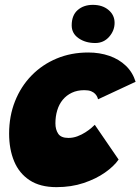

<svg xmlns="http://www.w3.org/2000/svg" viewBox="-20 -764 578 790"><path d="M468 -107.5Q449 -80 412 -54Q375 -28 324.2 -11Q273.5 6 212.5 6Q145 6 101.8 -22.5Q58.5 -51 38 -100.8Q17.5 -150.5 17.5 -214Q17.5 -286.5 41.8 -347.5Q66 -408.5 110 -453.5Q154 -498.5 213.2 -523.2Q272.5 -548 343 -548Q390 -548 429.8 -534.2Q469.5 -520.5 497.8 -493.5Q526 -466.5 538 -427.5L383.5 -355.5Q383 -358.5 380.5 -364.5Q378 -370.5 372 -377.2Q366 -384 355.2 -388.5Q344.5 -393 327 -393Q298 -393 275.8 -382.5Q253.5 -372 238.2 -353.5Q223 -335 215.5 -310Q208 -285 208 -256.5Q208 -231 219.5 -213.8Q231 -196.5 261.5 -196.5Q280.5 -196.5 298.5 -203.2Q316.5 -210 331.2 -219.5Q346 -229 356.2 -237.8Q366.5 -246.5 370 -250.5ZM362 -744Q401.5 -744 426.5 -723Q451.5 -702 451.5 -670Q451.5 -638 429 -612.5Q406.5 -587 372 -587Q331.5 -587 303.2 -606.8Q275 -626.5 275 -659.5Q275 -701 299.5 -722.5Q324 -744 362 -744Z"/></svg>

Font: Grandstander Thin Black
Style: Italic
Weight: 900
Italic angle: -15°
Version: Version 1.200